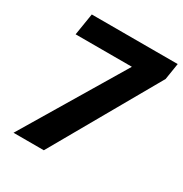

<svg xmlns="http://www.w3.org/2000/svg" viewBox="-166 -838 919 964"><g transform="rotate(30 294.0 -355.5)"><path d="M587.9 -710.9 572.8 -615.7 222.2 0H46.4L395.5 -584H69.3L89.8 -710.9Z"/></g></svg>

Font: Roboto Black
Style: Italic
Weight: 900
Italic angle: -12°
Designer: Christian Robertson
Foundry: Google
Version: Version 3.0; 2020